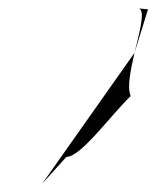

<svg xmlns="http://www.w3.org/2000/svg" viewBox="-20 -600 370 454"><path d="M80 -166 137 -229C171 -229 239 -324 289 -373C280 -394 289 -435 298 -475ZM306 -580H308ZM308 -580C324 -577 311 -527 298 -475L330 -578Z"/></svg>

Font: bitstorm
Style: excnobl
Weight: 400
Version: Version 0.2